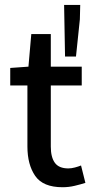

<svg xmlns="http://www.w3.org/2000/svg" viewBox="-20 -765 388 797"><path d="M239.7 12.2Q158.7 12.2 126.2 -34.7Q93.8 -81.5 93.8 -157.2V-410.2H22.5V-482.9L98.1 -488.3L109.9 -623.5H190.9V-488.3H319.3V-410.2H190.9V-156.2Q190.9 -112.3 207.8 -89.1Q224.6 -65.9 263.7 -65.9Q276.4 -65.9 291 -69.8Q305.7 -73.7 316.4 -78.1L334.5 -5.9Q314.5 0.5 290 6.3Q265.6 12.2 239.7 12.2ZM250 -530.3 246.1 -744.6H313L311.5 -684.6L295.4 -530.3Z"/></svg>

Font: Varta Light SemiBold
Style: Regular
Weight: 600
Version: Version 1.004